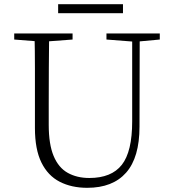

<svg xmlns="http://www.w3.org/2000/svg" viewBox="-20 -883 828 918"><path d="M258 -820V-863H568V-820ZM397 15Q322 15 265.5 -14Q209 -43 178 -106Q147 -169 147 -271V-387Q147 -472 147 -556Q147 -640 145 -723H215Q214 -641 213.5 -557Q213 -473 213 -387V-286Q213 -193 236.5 -137Q260 -81 304 -56.5Q348 -32 407 -32Q513 -32 562.5 -95Q612 -158 612 -303V-723H648L647 -278Q647 -130 583 -57.5Q519 15 397 15ZM48 -694V-723H327V-694L194 -684H175ZM489 -694V-723H744V-694L636 -684H618Z"/></svg>

Font: Early Summer Mincho VF
Style: Regular
Weight: 250
Designer: GuiWonder
Version: Version 1.002